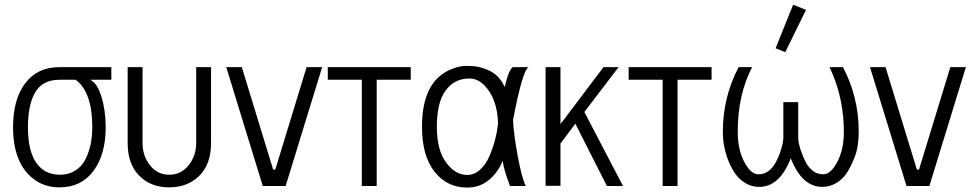

<svg xmlns="http://www.w3.org/2000/svg" viewBox="-20 -806 4218 832"><path d="M370.1 -460.4Q401.4 -446.8 419.7 -386.5Q438 -326.2 438 -254.4Q438 -137.2 385.3 -65.7Q332.5 5.9 237.8 5.9Q174.3 5.9 128.4 -28.3Q36.6 -95.7 36.6 -254.9Q36.6 -375.5 89.4 -445.3Q142.1 -515.1 237.8 -515.1H462.4V-460.4ZM237.8 -460.4Q163.1 -460.4 131.3 -403.8Q101.1 -350.1 101.1 -254.9Q101.1 -102.1 181.6 -61.5Q206.1 -48.8 241.7 -48.8Q277.3 -48.8 306.2 -66.9Q335 -85 350.6 -116.2Q379.9 -175.3 379.9 -254.4Q379.9 -407.7 307.6 -460.4Z M533.2 -186V-515.1H597.7V-186Q597.7 -130.9 629.9 -89.8Q662.1 -48.8 713.1 -48.8Q764.2 -48.8 797.1 -89.6Q830.1 -130.4 830.1 -186V-515.1H894.5V-186Q894.5 -94.7 843.8 -44.4Q793 5.9 713.1 5.9Q633.3 5.9 583.3 -44.7Q533.2 -95.2 533.2 -186Z M960.4 -515.1H1027.8L1163.6 -71.3H1172.9L1308.6 -515.1H1376L1217.8 0H1118.7Z M1400.4 -460.4V-515.1H1759.8V-460.4H1612.3V0H1547.9V-460.4Z M2158.2 -108.9Q2138.2 -59.1 2098.6 -26.1Q2059.1 6.8 2004.4 6.8Q1917 6.8 1862.8 -62.3Q1808.6 -131.3 1808.6 -256.8Q1808.6 -453.1 1933.6 -505.4Q1969.7 -520.5 2000.5 -520.5Q2031.2 -520.5 2050.8 -516.6Q2070.3 -512.7 2092.8 -503.4Q2143.6 -482.4 2167 -428.7Q2185.1 -505.9 2202.6 -515.1H2270Q2243.7 -499 2203.1 -285.6Q2206.1 -223.1 2223.6 -128.9Q2241.2 -34.7 2258.3 0H2189.9Q2189.5 -2 2181.2 -24.4Q2163.6 -71.8 2158.2 -108.9ZM2138.2 -272.5Q2134.8 -380.4 2077.6 -437.5Q2049.3 -465.8 2013.2 -465.8Q1949.7 -465.8 1911.4 -414.3Q1873 -362.8 1873 -256.8Q1873 -153.3 1915.5 -98.6Q1954.6 -47.9 2004.4 -47.9Q2034.7 -47.9 2059.8 -70.3Q2085 -92.8 2100.6 -128.9Q2130.9 -198.7 2138.2 -272.5Z M2344.2 -1V-515.1H2408.7V-268.1L2595.2 -515.1H2660.6L2512.2 -320.8L2679.7 0H2609.9L2473.1 -270L2408.7 -184.1V-1Z M2704.1 -460.4V-515.1H3063.5V-460.4H2916V0H2851.6V-460.4Z M3340.8 -596.7 3417 -785.6 3472.7 -763.2 3382.8 -580.1ZM3406.7 -120.1Q3358.4 3.9 3270 3.9Q3238.8 3.9 3211.9 -11.5Q3185.1 -26.9 3167.2 -51.8Q3149.4 -76.7 3136.7 -108.4Q3112.3 -169.4 3112.3 -234.4Q3112.3 -385.3 3180.7 -515.1H3239.3Q3176.8 -396 3176.8 -234.4Q3176.8 -142.1 3218.3 -83Q3240.2 -50.8 3266.1 -50.8Q3292 -50.8 3310.5 -65.2Q3329.1 -79.6 3340.3 -100.1Q3351.6 -120.6 3359.9 -143.6Q3374.5 -186.5 3374.5 -210.4V-363.3H3439V-210.4Q3439 -186.5 3450.4 -153.6Q3461.9 -120.6 3473.1 -100.1Q3484.4 -79.6 3502.9 -65.2Q3521.5 -50.8 3547.4 -50.8Q3573.2 -50.8 3595.2 -83Q3636.7 -142.1 3636.7 -234.4Q3636.7 -369.1 3587.4 -486.3Q3579.6 -504.9 3574.2 -515.1H3632.8Q3701.2 -385.3 3701.2 -234.4Q3701.2 -169.4 3682.6 -123Q3664.1 -76.7 3646.2 -51.8Q3628.4 -26.9 3601.6 -11.5Q3574.7 3.9 3543.5 3.9Q3455.1 3.9 3406.7 -120.1Z M3750 -515.1H3817.4L3953.1 -71.3H3962.4L4098.1 -515.1H4165.5L4007.3 0H3908.2Z"/></svg>

Font: News Cycle
Style: Regular
Weight: 500
Version: Version 0.5.2